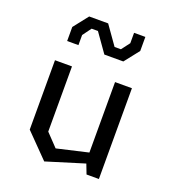

<svg xmlns="http://www.w3.org/2000/svg" viewBox="-145 -901 910 1021"><g transform="rotate(20 310.0 -391.0)"><path d="M188.5 -144.7 255.8 -74.2 490.7 -128.5V-71L222.5 11.7L92.3 -121.2V-513.7H188.5ZM527.7 0H457.8L432.2 -66.5V-513.7H527.7ZM366 -688.3H401.7L437.7 -735.7V-794.5H501.5V-715L436 -631.8H328.7L253.7 -738H218L182 -689V-631.8H118.2V-711.3L183.7 -794.5H291Z"/></g></svg>

Font: Monaspace Krypton Var ExLight
Style: Regular
Weight: 200
Designer: Riley Cran and the Lettermatic Team
Version: Version 1.200 (Monaspace Krypton Var)